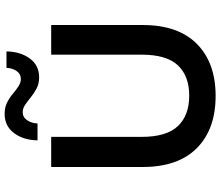

<svg xmlns="http://www.w3.org/2000/svg" viewBox="-81 -860 951 829"><g transform="rotate(-90 394.5 -445.5)"><path d="M395 10Q251 10 169.5 -71Q88 -152 88 -305V-700H218V-310Q218 -202 264.5 -153Q311 -104 396 -104Q481 -104 527 -153Q573 -202 573 -310V-700H701V-305Q701 -152 619.5 -71Q538 10 395 10ZM475 -752Q448 -752 427 -763Q406 -774 389.5 -787.5Q373 -801 357 -812Q341 -823 325 -823Q303 -823 290 -804Q277 -785 276 -759H203Q204 -820 234.5 -860.5Q265 -901 317 -901Q345 -901 366 -890.5Q387 -880 403.5 -866Q420 -852 436 -841.5Q452 -831 468 -831Q490 -831 502.5 -849.5Q515 -868 516 -893H587Q586 -833 556.5 -792.5Q527 -752 475 -752Z"/></g></svg>

Font: Montserrat Thin SemiBold
Style: Regular
Weight: 600
Version: Version 9.000